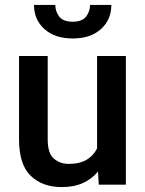

<svg xmlns="http://www.w3.org/2000/svg" viewBox="-20 -758 596 788"><path d="M385.3 0 382.3 -54.2Q357.9 -23.9 320.8 -7.1Q283.7 9.8 232.9 9.8Q154.8 9.8 106.4 -36.1Q58.1 -82 58.1 -187V-528.3H175.8V-186Q175.8 -128.4 201.2 -106.9Q226.6 -85.4 261.7 -85.4Q308.1 -85.4 336.2 -102.8Q364.3 -120.1 378.4 -148.9V-528.3H496.6V0ZM349.6 -737.8H437Q437 -677.2 394.3 -638.7Q351.6 -600.1 278.8 -600.1Q205.1 -600.1 162.4 -638.7Q119.6 -677.2 119.6 -737.8H207Q207 -710.9 223.1 -689.9Q239.3 -668.9 278.8 -668.9Q316.9 -668.9 333.3 -689.9Q349.6 -710.9 349.6 -737.8Z"/></svg>

Font: Vazirmatn RD UI Medium
Style: Regular
Weight: 500
Designer: Saber Rastikerdar
Foundry: Saber Rastikerdar
Version: Version 33.003